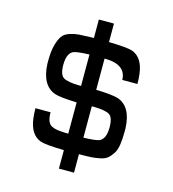

<svg xmlns="http://www.w3.org/2000/svg" viewBox="-111 -842 840 933"><g transform="rotate(15 309.0 -375.0)"><path d="M271 0V-93Q179 -95 152 -104Q98 -124 88 -204Q85 -226 85 -254H161Q161 -227 167.5 -210.5Q174 -194 188 -187.5Q202 -181 217.5 -179Q233 -177 258 -176Q266 -176 271 -176V-333Q187 -336 160 -345Q89 -370 85 -480Q85 -486 85 -493Q85 -540 93.5 -571.5Q102 -603 114 -620Q126 -637 151 -645Q176 -653 197.5 -654.5Q219 -656 259 -657Q267 -657 271 -657V-750H347V-657Q439 -655 466 -646Q520 -626 530 -547Q533 -525 533 -496H457Q455 -574 347 -574V-417Q432 -414 459 -405Q529 -380 533 -272Q533 -265 533 -257Q533 -217 528.5 -189Q524 -161 512.5 -143.5Q501 -126 488 -115.5Q475 -105 453 -100.5Q431 -96 411 -94.5Q391 -93 359 -93Q351 -93 347 -93V0ZM271 -416V-574Q207 -572 190 -564Q161 -549 161 -493Q161 -442 183 -429.5Q205 -417 259 -416Q267 -416 271 -416ZM347 -176Q412 -178 428 -186Q457 -201 457 -257Q457 -308 435.5 -320.5Q414 -333 359 -334Q351 -334 347 -334Z"/></g></svg>

Font: Hermit Light
Style: Regular
Weight: 300
Designer: Pablo Caro
Version: Version 2.000;PS 002.000;hotconv 1.0.88;makeotf.lib2.5.64775